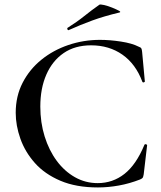

<svg xmlns="http://www.w3.org/2000/svg" viewBox="-20 -811 709 843"><path d="M419 -636Q462 -636 511 -628.5Q560 -621 589 -606Q598 -603 600.5 -598.5Q603 -594 604 -583L616 -453Q616 -451 611.5 -449.5Q607 -448 605 -452Q576 -530 517.5 -571Q459 -612 380 -612Q309 -612 259.5 -578Q210 -544 183.5 -483.5Q157 -423 157 -343Q157 -273 176 -212Q195 -151 229 -105Q263 -59 309 -33Q355 -7 409 -7Q475 -7 526.5 -47.5Q578 -88 614 -175Q616 -179 621 -177.5Q626 -176 626 -174L611 -46Q609 -34 606.5 -30.5Q604 -27 595 -23Q549 -5 502 3.5Q455 12 410 12Q314 12 245 -17.5Q176 -47 133 -95.5Q90 -144 69.5 -202Q49 -260 49 -316Q49 -389 79.5 -448Q110 -507 162 -549Q214 -591 280.5 -613.5Q347 -636 419 -636ZM282 -679Q278 -677 276 -682.5Q274 -688 277 -689Q317 -714 350 -740.5Q383 -767 416 -790Q419 -793 436.5 -789Q454 -785 472.5 -777.5Q491 -770 502 -764Q513 -758 504 -756Q437 -740 385 -721Q333 -702 282 -679Z"/></svg>

Font: Cormorant SemiBold
Style: Regular
Weight: 600
Designer: Christian Thalmann (Catharsis Fonts)
Foundry: Catharsis Fonts
Version: Version 4.000